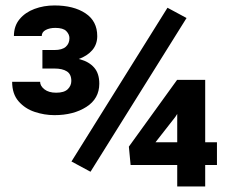

<svg xmlns="http://www.w3.org/2000/svg" viewBox="-20 -674 832 694"><path d="M176.8 -493.2Q204.6 -493.2 217.8 -504.9Q231 -516.6 231 -536.1Q231 -549.8 219.7 -561.5Q208.5 -573.2 179.7 -573.2Q159.7 -573.2 145.3 -565.7Q130.9 -558.1 130.9 -543.9H30.3Q30.3 -580.1 50.8 -604.7Q71.3 -629.4 104.7 -641.8Q138.2 -654.3 176.8 -654.3Q246.1 -654.3 288.8 -626Q331.5 -597.7 331.5 -543.5Q331.5 -513.7 313.5 -492.7Q295.4 -471.7 263.9 -460.4Q232.4 -449.2 193.4 -449.2H133.3V-493.2ZM133.3 -468.8H193.4Q236.3 -468.8 269.3 -459.7Q302.2 -450.7 320.6 -429.4Q338.9 -408.2 338.9 -371.6Q338.9 -317.4 292.2 -287.6Q245.6 -257.8 176.8 -257.8Q140.6 -257.8 105.5 -269.5Q70.3 -281.2 47.1 -307.9Q23.9 -334.5 23.9 -378.4H125Q125 -363.3 140.6 -351.1Q156.2 -338.9 183.1 -338.9Q211.9 -338.9 224.9 -351.6Q237.8 -364.3 237.8 -381.3Q237.8 -405.8 221.7 -416Q205.6 -426.3 176.8 -426.3H133.3ZM307.1 -53.2 238.3 -90.3 585.4 -646 654.3 -608.9ZM764.2 -77.6H452.1L445.8 -144L620.1 -385.3H699.2L613.8 -251.5L542 -159.7H764.2ZM721.7 0H620.6V-385.3H721.7Z"/></svg>

Font: Heebo
Style: Bold
Weight: 700
Designer: Oded Ezer
Foundry: Ezer Type House
Version: Version 3.100